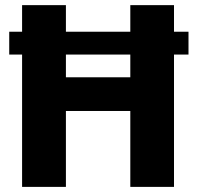

<svg xmlns="http://www.w3.org/2000/svg" viewBox="-20 -731 769 751"><path d="M237.8 -710.9V-606.9H489.7V-710.9H660.6V-606.9H717.3V-517.6H660.6V0H489.7V-296.9H237.8V0H66.4V-517.6H16.1V-606.9H66.4V-710.9ZM237.8 -428.7H489.7V-517.6H237.8Z"/></svg>

Font: Vazirmatn UI Black
Style: Regular
Weight: 900
Designer: Saber Rastikerdar
Foundry: Saber Rastikerdar
Version: Version 33.003